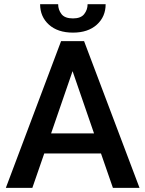

<svg xmlns="http://www.w3.org/2000/svg" viewBox="-20 -910 703 930"><path d="M526.9 0 469.2 -166.5H194.3L136.7 0H8.3L275.9 -710.9H387.2L655.8 0ZM227.5 -263.7H435.5L331.5 -565.4ZM404.3 -889.6H491.7Q491.7 -829.1 449 -790.5Q406.2 -752 333.5 -752Q259.8 -752 217 -790.5Q174.3 -829.1 174.3 -889.6H261.7Q261.7 -862.8 277.8 -841.8Q293.9 -820.8 333.5 -820.8Q371.6 -820.8 387.9 -841.8Q404.3 -862.8 404.3 -889.6Z"/></svg>

Font: Vazirmatn RD UI FD Medium
Style: Regular
Weight: 500
Designer: Saber Rastikerdar
Foundry: Saber Rastikerdar
Version: Version 33.003